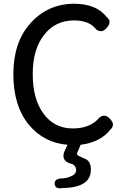

<svg xmlns="http://www.w3.org/2000/svg" viewBox="-20 -743 678 1045"><path d="M474.6 180.7Q474.6 218.8 451.2 242.2Q414.1 279.3 321.3 280.3Q312.5 282.2 306.6 282.2Q282.2 282.2 277.3 260.7Q277.3 257.8 277.3 254.9Q277.3 245.1 284.7 237.8Q292 230.5 309.6 228.5Q310.5 228.5 310.5 228.5Q344.7 227.5 370.1 214.8Q394.5 204.1 394.5 183.6Q394.5 163.1 377 151.4L365.2 147.5Q325.2 135.7 325.2 105.5Q325.2 91.8 333 76.2L347.7 44.9Q219.7 35.2 136.7 -64.5Q52.7 -167 52.7 -339.8Q52.7 -512.7 145.5 -616.2Q239.3 -721.7 382.8 -722.7Q504.9 -722.7 561.5 -649.4Q576.2 -637.7 576.2 -624Q576.2 -606.4 557.6 -587.9Q543 -573.2 529.8 -573.2Q516.6 -573.2 504.9 -582Q503.9 -582 501.5 -585.4Q499 -588.9 494.1 -593.8Q456.1 -631.8 383.8 -631.8Q280.3 -631.8 219.7 -552.7Q158.2 -474.6 158.2 -341.8Q158.2 -339.8 158.2 -337.9Q158.2 -203.1 217.8 -123Q277.3 -43.9 375 -43.9Q472.7 -43.9 521.5 -103.5Q522.5 -104.5 522.5 -104.5Q535.2 -113.3 547.9 -113.3Q563.5 -113.3 580.1 -94.7Q594.7 -78.1 594.7 -65.4Q594.7 -49.8 581.1 -38.1Q527.3 31.2 418.9 44.9L401.4 85.9Q399.4 89.8 399.4 93.8Q399.4 100.6 408.2 105.5Q452.1 125 453.1 126Q474.6 143.6 474.6 176.8Q474.6 178.7 474.6 179.7Q474.6 180.7 474.6 180.7Z"/></svg>

Font: TaiwanPearl
Style: Regular
Weight: 400
Version: Version 2.102